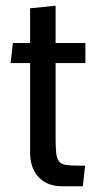

<svg xmlns="http://www.w3.org/2000/svg" viewBox="-20 -640 338 670"><path d="M269 10 277 -62H253C234.3 -62 219.8 -62.8 209.5 -64.5C199.2 -66.2 191.3 -70.3 186 -77C180.7 -83.7 177.3 -93.7 176 -107C174.7 -120.3 174 -138.7 174 -162V-420H278V-490H174V-620L85 -611V-490H25L17 -420H85V-107C85 -92.3 87 -78 91 -64C95 -50 101.5 -37.5 110.5 -26.5C119.5 -15.5 131.2 -6.7 145.5 0C159.8 6.7 177 10 197 10Z"/></svg>

Font: Cabin Condensed
Style: Regular
Weight: 400
Designer: Pablo Impallari
Foundry: Pablo Impallari. www.impallari.com Igino Marini. www.ikern.com
Version: Version 1.006